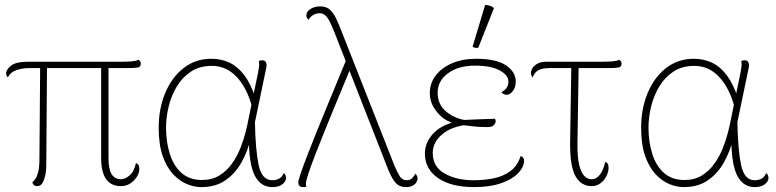

<svg xmlns="http://www.w3.org/2000/svg" viewBox="-20 -752 3168 784"><path d="M474 8Q433 8 413 -21Q393 -50 393 -107V-493H423V-107Q423 -61 436 -40.5Q449 -20 474 -20Q491 -20 509.5 -36Q528 -52 535 -86Q544 -83 546.5 -76.5Q549 -70 549 -62Q549 -47 539 -30.5Q529 -14 512 -3Q495 8 474 8ZM131 8Q117 8 112 -7Q120 -15 126 -24Q132 -33 136.5 -51.5Q141 -70 141 -104L144 -487L172 -486L169 -84Q169 -53 164.5 -34.5Q160 -16 154.5 -6.5Q149 3 142.5 5.5Q136 8 131 8ZM12 -436Q5 -443 5 -453Q5 -467 24.5 -483.5Q44 -500 97 -500H480Q501 -500 518.5 -501.5Q536 -503 546 -508Q548 -507 551.5 -503Q555 -499 555 -492Q555 -478 541 -476Q527 -474 501 -474Q450 -474 399.5 -474Q349 -474 299 -474Q249 -474 198.5 -474Q148 -474 97 -474Q74 -474 48.5 -466Q23 -458 12 -436Z M802 12Q774 12 744 0Q714 -12 687.5 -40Q661 -68 644.5 -114.5Q628 -161 628 -231Q628 -308 654.5 -372Q681 -436 729.5 -474Q778 -512 843 -512Q884 -512 917.5 -496Q951 -480 977.5 -445Q1004 -410 1023 -352L1009 -316Q988 -394 946 -438.5Q904 -483 845 -483Q795 -483 759.5 -459.5Q724 -436 701.5 -398Q679 -360 668.5 -316Q658 -272 658 -231Q658 -174 673 -125Q688 -76 720.5 -46.5Q753 -17 805 -17Q846 -17 876 -35.5Q906 -54 927 -83.5Q948 -113 961.5 -147Q975 -181 983 -213Q991 -245 995 -267L1034 -457Q1037 -473 1038 -481.5Q1039 -490 1037 -502Q1039 -504 1042.5 -505Q1046 -506 1050 -506Q1060 -506 1064 -500.5Q1068 -495 1068.5 -488Q1069 -481 1067 -474L1021 -253Q1023 -141 1036 -78.5Q1049 -16 1092 -16Q1108 -16 1120.5 -23Q1133 -30 1138 -45Q1148 -39 1148 -25Q1148 -12 1133.5 0Q1119 12 1092 12Q1045 12 1020.5 -34.5Q996 -81 996 -193L1003 -185Q992 -136 967 -90.5Q942 -45 901.5 -16.5Q861 12 802 12Z M1637 12Q1623 12 1611 6.5Q1599 1 1588 -15Q1577 -31 1565 -60L1346 -619Q1335 -647 1326 -664.5Q1317 -682 1307.5 -690Q1298 -698 1285 -698Q1271 -698 1258.5 -690.5Q1246 -683 1240 -671Q1236 -674 1233.5 -678.5Q1231 -683 1231 -689Q1231 -705 1248 -715.5Q1265 -726 1287 -726Q1312 -726 1326.5 -713Q1341 -700 1352 -677.5Q1363 -655 1374 -626L1591 -75Q1601 -51 1611.5 -33.5Q1622 -16 1641 -16Q1655 -16 1663.5 -25Q1672 -34 1676 -43Q1680 -39 1682.5 -34Q1685 -29 1685 -23Q1685 -16 1680 -7.5Q1675 1 1664.5 6.5Q1654 12 1637 12ZM1217 12Q1209 12 1204.5 8.5Q1200 5 1199 0.5Q1198 -4 1198 -7Q1198 -15 1208 -44.5Q1218 -74 1235 -118Q1252 -162 1273 -214Q1294 -266 1316 -319Q1338 -372 1358 -421Q1378 -470 1393 -506L1413 -477Q1401 -448 1383 -405Q1365 -362 1344.5 -312Q1324 -262 1303.5 -211.5Q1283 -161 1266 -117Q1249 -73 1239 -42.5Q1229 -12 1229 -1Q1229 0 1229.5 4Q1230 8 1231 10Q1230 11 1226 11.5Q1222 12 1217 12Z M1916 12Q1822 12 1768.5 -25Q1715 -62 1715 -125Q1715 -168 1746.5 -204Q1778 -240 1842 -256L1854 -244Q1801 -252 1768 -290Q1735 -328 1735 -371Q1735 -412 1759 -443.5Q1783 -475 1825.5 -493.5Q1868 -512 1924 -512Q2007 -512 2046.5 -485Q2086 -458 2086 -419Q2086 -396 2074.5 -380.5Q2063 -365 2048 -365Q2043 -365 2037.5 -367.5Q2032 -370 2027 -375Q2045 -386 2050.5 -396Q2056 -406 2056 -419Q2056 -445 2020.5 -464.5Q1985 -484 1920 -484Q1851 -484 1809 -452.5Q1767 -421 1767 -374Q1767 -324 1803.5 -295Q1840 -266 1889 -260L1891 -243Q1824 -236 1785.5 -203.5Q1747 -171 1747 -127Q1747 -71 1795.5 -43.5Q1844 -16 1914 -16Q1955 -16 1994 -23.5Q2033 -31 2063 -52.5Q2093 -74 2106 -115Q2114 -112 2117 -107Q2120 -102 2120 -97Q2120 -70 2096 -45Q2072 -20 2026.5 -4Q1981 12 1916 12ZM1971 -233Q1938 -233 1913 -236Q1888 -239 1870 -241V-262Q1907 -264 1938.5 -265Q1970 -266 2001 -267Q2004 -263 2004 -257Q2004 -249 1996.5 -241Q1989 -233 1971 -233ZM1933 -557Q1929 -556 1920.5 -557Q1912 -558 1910 -562L1961 -732Q1972 -731 1980.5 -728.5Q1989 -726 1997 -719Z M2396 8Q2353 8 2330 -32.5Q2307 -73 2308 -171L2313 -493H2343L2338 -171Q2337 -112 2345 -79Q2353 -46 2366.5 -33Q2380 -20 2396 -20Q2415 -20 2429.5 -38.5Q2444 -57 2451 -91Q2460 -88 2462.5 -81.5Q2465 -75 2465 -67Q2465 -51 2456.5 -33.5Q2448 -16 2432.5 -4Q2417 8 2396 8ZM2155 -436Q2148 -443 2148 -456Q2148 -462 2153.5 -472.5Q2159 -483 2173.5 -491.5Q2188 -500 2214 -500H2443Q2464 -500 2481.5 -501.5Q2499 -503 2509 -508Q2511 -507 2514.5 -503Q2518 -499 2518 -492Q2518 -478 2504 -476Q2490 -474 2464 -474Q2403 -474 2343 -474Q2283 -474 2222 -474Q2197 -474 2180 -466Q2163 -458 2155 -436Z M2772 12Q2744 12 2714 0Q2684 -12 2657.5 -40Q2631 -68 2614.5 -114.5Q2598 -161 2598 -231Q2598 -308 2624.5 -372Q2651 -436 2699.5 -474Q2748 -512 2813 -512Q2854 -512 2887.5 -496Q2921 -480 2947.5 -445Q2974 -410 2993 -352L2979 -316Q2958 -394 2916 -438.5Q2874 -483 2815 -483Q2765 -483 2729.5 -459.5Q2694 -436 2671.5 -398Q2649 -360 2638.5 -316Q2628 -272 2628 -231Q2628 -174 2643 -125Q2658 -76 2690.5 -46.5Q2723 -17 2775 -17Q2816 -17 2846 -35.5Q2876 -54 2897 -83.5Q2918 -113 2931.5 -147Q2945 -181 2953 -213Q2961 -245 2965 -267L3004 -457Q3007 -473 3008 -481.5Q3009 -490 3007 -502Q3009 -504 3012.5 -505Q3016 -506 3020 -506Q3030 -506 3034 -500.5Q3038 -495 3038.5 -488Q3039 -481 3037 -474L2991 -253Q2993 -141 3006 -78.5Q3019 -16 3062 -16Q3078 -16 3090.5 -23Q3103 -30 3108 -45Q3118 -39 3118 -25Q3118 -12 3103.5 0Q3089 12 3062 12Q3015 12 2990.5 -34.5Q2966 -81 2966 -193L2973 -185Q2962 -136 2937 -90.5Q2912 -45 2871.5 -16.5Q2831 12 2772 12Z"/></svg>

Font: Arima Thin Thin
Style: Regular
Weight: 250
Version: Version 1.100